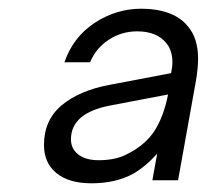

<svg xmlns="http://www.w3.org/2000/svg" viewBox="-20 -793 477 441"><path d="M81 -460Q81 -517 121.5 -551Q162 -585 231 -598L373 -625Q376 -639 376 -650Q376 -677 362 -694Q340 -721 295 -721Q259 -721 229.5 -701.5Q200 -682 187 -650H128Q148 -708 197.5 -740.5Q247 -773 305 -773Q340 -773 367.5 -763Q395 -753 411 -733Q435 -706 435 -658Q435 -637 430 -607L389 -379H330L341 -440Q314 -410 286 -394Q246 -372 190 -372Q138 -372 109.5 -395.5Q81 -419 81 -460ZM270 -438Q313 -459 334.5 -492Q356 -525 366 -576L235 -551Q143 -534 143 -473Q143 -451 160 -438Q177 -425 207 -425Q244 -425 270 -438Z"/></svg>

Font: Open Sauce One
Style: Italic
Weight: 400
Italic angle: -10°
Designer: Alfredo Marco Pradil
Foundry: Creative Sauce Fz LLC
Version: Version 1.477